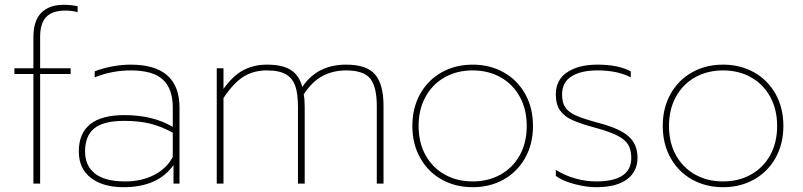

<svg xmlns="http://www.w3.org/2000/svg" viewBox="-20 -764 3340 799"><path d="M119 -456H40V-480H119V-609Q119 -678 152 -711Q185 -744 244 -744Q276 -744 303 -738V-713Q281 -720 253 -720Q198 -720 172.5 -693.5Q147 -667 147 -611V-480H274V-456H147V0H119Z M308 -134Q308 -285 498 -285Q616 -285 699 -236V-317Q699 -395 657.5 -433Q616 -471 524 -471Q446 -471 374 -442V-467Q403 -479 444 -487Q485 -495 524 -495Q727 -495 727 -316V0H702V-77Q637 15 494 15Q409 15 358.5 -23.5Q308 -62 308 -134ZM699 -111V-212Q651 -238 605 -249.5Q559 -261 498 -261Q410 -261 372 -229.5Q334 -198 334 -134Q334 -74 375.5 -41.5Q417 -9 502 -9Q569 -9 621.5 -36Q674 -63 699 -111Z M882 -480H910V-394Q950 -450 993.5 -472.5Q1037 -495 1091 -495Q1157 -495 1191.5 -472Q1226 -449 1238 -402Q1300 -495 1420 -495Q1507 -495 1541.5 -453.5Q1576 -412 1576 -324V0H1548V-323Q1548 -402 1521 -436.5Q1494 -471 1420 -471Q1368 -471 1324.5 -449Q1281 -427 1244 -372Q1248 -351 1248 -319V0H1220V-318Q1220 -373 1209 -405.5Q1198 -438 1170 -454.5Q1142 -471 1091 -471Q1035 -471 993.5 -445Q952 -419 910 -356V0H882Z M1696 -240Q1696 -315 1728.5 -373Q1761 -431 1818 -463Q1875 -495 1947 -495Q2019 -495 2076 -463Q2133 -431 2165.5 -373Q2198 -315 2198 -240Q2198 -165 2165.5 -107Q2133 -49 2076 -17Q2019 15 1947 15Q1875 15 1818 -17Q1761 -49 1728.5 -107Q1696 -165 1696 -240ZM2172 -240Q2172 -309 2143 -361.5Q2114 -414 2063 -442.5Q2012 -471 1947 -471Q1882 -471 1831 -442.5Q1780 -414 1751 -361.5Q1722 -309 1722 -240Q1722 -170 1751 -118Q1780 -66 1831 -37.5Q1882 -9 1947 -9Q2012 -9 2063 -37.5Q2114 -66 2143 -118Q2172 -170 2172 -240Z M2293 -32V-57Q2330 -34 2373.5 -21.5Q2417 -9 2461 -9Q2607 -9 2607 -107Q2607 -139 2595 -160.5Q2583 -182 2550.5 -199Q2518 -216 2455 -233Q2396 -249 2362.5 -264Q2329 -279 2311 -304Q2293 -329 2293 -371Q2293 -432 2340.5 -463.5Q2388 -495 2466 -495Q2553 -495 2605 -467V-442Q2550 -471 2466 -471Q2397 -471 2358 -446Q2319 -421 2319 -371Q2319 -337 2332.5 -317Q2346 -297 2377.5 -283Q2409 -269 2473 -252Q2560 -229 2596.5 -196Q2633 -163 2633 -107Q2633 -51 2589.5 -18Q2546 15 2460 15Q2418 15 2368.5 1.5Q2319 -12 2293 -32Z M2738 -240Q2738 -315 2770.5 -373Q2803 -431 2860 -463Q2917 -495 2989 -495Q3061 -495 3118 -463Q3175 -431 3207.5 -373Q3240 -315 3240 -240Q3240 -165 3207.5 -107Q3175 -49 3118 -17Q3061 15 2989 15Q2917 15 2860 -17Q2803 -49 2770.5 -107Q2738 -165 2738 -240ZM3214 -240Q3214 -309 3185 -361.5Q3156 -414 3105 -442.5Q3054 -471 2989 -471Q2924 -471 2873 -442.5Q2822 -414 2793 -361.5Q2764 -309 2764 -240Q2764 -170 2793 -118Q2822 -66 2873 -37.5Q2924 -9 2989 -9Q3054 -9 3105 -37.5Q3156 -66 3185 -118Q3214 -170 3214 -240Z"/></svg>

Font: Prompt Thin
Style: Regular
Weight: 250
Designer: Katatrad Team
Foundry: CadsonDemak
Version: Version 1.001